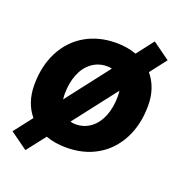

<svg xmlns="http://www.w3.org/2000/svg" viewBox="-132 -756 913 964"><g transform="rotate(20 325.0 -273.5)"><path d="M15 27 91 -71Q65 -102 51.5 -142Q38 -182 38 -229Q38 -331 78 -408Q118 -485 189.5 -526.5Q261 -568 354 -568Q414 -568 462 -550L532 -641L625 -574L557 -486Q583 -455 597 -415Q611 -375 611 -327Q611 -225 571 -148Q531 -71 460 -29.5Q389 12 296 12Q234 12 186 -6L108 94ZM199 -210 376 -439Q364 -442 350 -442Q305 -442 270 -416.5Q235 -391 216 -344.5Q197 -298 197 -235Q197 -226 199 -210ZM300 -114Q345 -114 379.5 -139.5Q414 -165 433 -211.5Q452 -258 452 -321Q452 -330 450 -348L272 -118Q284 -114 300 -114Z"/></g></svg>

Font: Azeret Mono
Style: Bold Italic
Weight: 700
Italic angle: -12°
Designer: Martin Vácha
Foundry: Displaay
Version: Version 1.000; Glyphs 3.0.3, build 3074